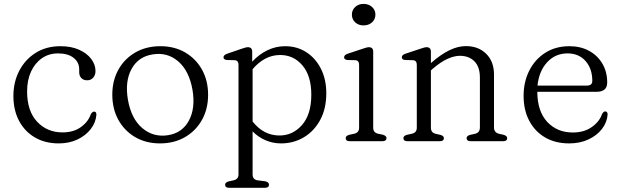

<svg xmlns="http://www.w3.org/2000/svg" viewBox="-20 -706 3102 960"><path d="M457.5 -350.5Q457.5 -331 446 -317.8Q434.5 -304.5 416 -304.5Q397 -304.5 386.5 -315.8Q376 -327 376 -345.5V-359.5Q376 -394.5 348 -416.8Q320 -439 270 -439Q224.5 -439 189.8 -415Q155 -391 135.2 -348.2Q115.5 -305.5 115.5 -249Q115.5 -151 165.5 -97.5Q215.5 -44 292.5 -44Q348 -44 384.8 -70.8Q421.5 -97.5 434 -135Q442 -148 450.5 -148Q462.5 -148 462 -132Q459 -93.5 434 -61Q409 -28.5 367.8 -8.8Q326.5 11 274 11Q205.5 11 154.5 -18.8Q103.5 -48.5 75.2 -102Q47 -155.5 47 -226Q47 -296 76.5 -352.5Q106 -409 158.8 -442Q211.5 -475 282.5 -475Q336.5 -475 375.8 -457.2Q415 -439.5 436.2 -411.2Q457.5 -383 457.5 -350.5Z M782 -475Q852 -475 905.8 -443.8Q959.5 -412.5 990 -357.8Q1020.5 -303 1020.5 -232Q1020.5 -161.5 990 -106.8Q959.5 -52 905.2 -20.5Q851 11 780 11Q710 11 656.2 -20.2Q602.5 -51.5 572 -106.5Q541.5 -161.5 541.5 -233Q541.5 -303 572 -357.8Q602.5 -412.5 656.8 -443.8Q711 -475 782 -475ZM820 -30Q891 -41 924.5 -103Q958 -165 942.5 -256.5Q926 -351.5 871.5 -398.8Q817 -446 743.5 -434Q671.5 -423 637.8 -361.2Q604 -299.5 619.5 -208Q636 -112.5 691.5 -65.5Q747 -18.5 820 -30Z M1241 -447.5V-397.5Q1275 -434.5 1317.2 -454.8Q1359.5 -475 1405.5 -475Q1465.5 -475 1512 -444.8Q1558.5 -414.5 1585 -361.5Q1611.5 -308.5 1611.5 -240Q1611.5 -162.5 1581 -106.2Q1550.5 -50 1499.2 -19.5Q1448 11 1385.5 11Q1344 11 1307.5 -4.8Q1271 -20.5 1243 -49V165.5Q1243 191.5 1267 195.5L1306.5 200.5Q1325 205 1325 217.5Q1325 233 1304.5 233H1125.5Q1105.5 233 1105.5 217.5Q1105.5 206 1123.5 201L1148.5 195.5Q1172.5 190 1172.5 165.5V-381.5Q1172.5 -403.5 1154 -405L1114 -406Q1097.5 -408 1097.5 -419.5Q1097.5 -431 1116 -437.5L1183 -460.5Q1194.5 -464.5 1203.5 -467.2Q1212.5 -470 1219.5 -470Q1241 -470 1241 -447.5ZM1380.5 -431Q1341 -431 1306.2 -412.5Q1271.5 -394 1243 -360V-98.5Q1298 -28.5 1377.5 -28.5Q1444 -28.5 1490.2 -81.2Q1536.5 -134 1536.5 -232.5Q1536.5 -327 1492.2 -379Q1448 -431 1380.5 -431Z M1797.5 -579Q1772.5 -579 1756 -594.2Q1739.5 -609.5 1739.5 -633Q1739.5 -656 1756 -671.2Q1772.5 -686.5 1797.5 -686.5Q1823.5 -686.5 1840.2 -671.2Q1857 -656 1857 -633Q1857 -609.5 1840.2 -594.2Q1823.5 -579 1797.5 -579ZM1846 -447.5V-67.5Q1846 -43 1870 -37.5L1894 -32.5Q1912.5 -27 1912.5 -15.5Q1912.5 0 1891.5 0H1728.5Q1708.5 0 1708.5 -15.5Q1708.5 -27 1726.5 -32L1751.5 -37.5Q1775.5 -43 1775.5 -67.5V-381.5Q1775.5 -403.5 1757 -405L1717 -406Q1700.5 -408 1700.5 -419.5Q1700.5 -431.5 1719 -437.5L1788 -460.5Q1800 -464.5 1809 -467.2Q1818 -470 1824.5 -470Q1846 -470 1846 -447.5Z M2134.5 -447.5V-390.5Q2185.5 -435 2227.8 -455.2Q2270 -475.5 2310 -475.5Q2372 -475.5 2411 -437Q2450 -398.5 2450 -333V-69Q2450 -43 2475.5 -37L2498 -32Q2516 -26.5 2516 -15.5Q2516 0 2496 0H2333.5Q2313 0 2313 -15.5Q2313 -26.5 2330 -31.5L2355 -37Q2379.5 -42.5 2379.5 -69V-318Q2379.5 -372 2352 -399.5Q2324.5 -427 2279.5 -427Q2251 -427 2217 -411.5Q2183 -396 2143.5 -362L2134.5 -354V-67.5Q2134.5 -42.5 2158.5 -37L2182.5 -31.5Q2199.5 -26.5 2199.5 -15.5Q2199.5 0 2179.5 0H2017Q1997 0 1997 -15.5Q1997 -27 2015 -32L2040 -37.5Q2064 -43 2064 -67.5V-381.5Q2064 -403.5 2045.5 -405L2005.5 -406Q1989 -408 1989 -419.5Q1989 -431.5 2007.5 -437.5L2076.5 -460.5Q2088.5 -464.5 2097.5 -467.2Q2106.5 -470 2113 -470Q2134.5 -470 2134.5 -447.5Z M3016 -293.5Q3016 -247 2963 -247H2666.5Q2667 -149 2716.5 -96.2Q2766 -43.5 2844 -43.5Q2900.5 -43.5 2939 -70.8Q2977.5 -98 2990 -135.5Q2997.5 -149 3006 -149Q3018.5 -148.5 3018 -132.5Q3015 -94 2989.8 -61.2Q2964.5 -28.5 2922.2 -8.8Q2880 11 2826.5 11Q2756.5 11 2705.2 -19Q2654 -49 2626 -102.5Q2598 -156 2598 -226.5Q2598 -297 2626.5 -353.2Q2655 -409.5 2706.5 -442.2Q2758 -475 2827 -475Q2882.5 -475 2925 -452Q2967.5 -429 2991.8 -388Q3016 -347 3016 -293.5ZM2818 -439Q2756.5 -439 2715.8 -394.8Q2675 -350.5 2667.5 -278H2914Q2941.5 -278 2941.5 -301.5Q2941.5 -362.5 2907.8 -400.8Q2874 -439 2818 -439Z"/></svg>

Font: Fraunces 9pt S050 Light
Style: Regular
Weight: 300
Version: Version 1.000; ttfautohint (v1.8.3)